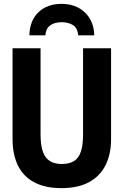

<svg xmlns="http://www.w3.org/2000/svg" viewBox="-20 -964 640 994"><path d="M298 10Q215 10 158.5 -19.5Q102 -49 73.5 -106Q45 -163 45 -243V-714H190V-268Q190 -212 202 -178.5Q214 -145 238.5 -130Q263 -115 300 -115Q339 -115 363.5 -130.5Q388 -146 399 -180Q410 -214 410 -269V-714H555V-244Q555 -166 526.5 -109Q498 -52 441 -21Q384 10 298 10ZM298 -944Q373 -944 419.5 -899.5Q466 -855 468 -781H385Q381 -821 356.5 -835Q332 -849 300 -849Q278 -849 259 -842.5Q240 -836 228.5 -821.5Q217 -807 215 -781H132Q134 -858 179.5 -901Q225 -944 298 -944Z"/></svg>

Font: Noto Sans Mono
Style: Bold
Weight: 700
Designer: Monotype Design Team
Foundry: Monotype Imaging Inc.
Version: Version 2.014